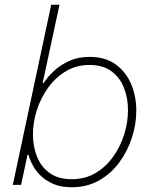

<svg xmlns="http://www.w3.org/2000/svg" viewBox="-20 -780 648 810"><path d="M282 10Q237 10 205 -4Q173 -18 152.5 -38Q132 -58 120.5 -78.5Q109 -99 104.5 -113Q100 -127 100 -127H96L69 0H34L196 -760H231L160 -430H164Q164 -430 176 -446.5Q188 -463 212.5 -485Q237 -507 273.5 -523.5Q310 -540 358 -540Q425 -540 468.5 -508Q512 -476 533.5 -424.5Q555 -373 555 -313Q555 -256 536.5 -199Q518 -142 483 -94.5Q448 -47 397.5 -18.5Q347 10 282 10ZM282 -24Q339 -24 383 -50Q427 -76 457.5 -119Q488 -162 504 -213Q520 -264 520 -315Q520 -366 503 -409.5Q486 -453 450 -479.5Q414 -506 358 -506Q302 -506 258 -479.5Q214 -453 183 -410Q152 -367 135.5 -315.5Q119 -264 119 -213Q119 -163 136 -119.5Q153 -76 189.5 -50Q226 -24 282 -24Z"/></svg>

Font: Be Vietnam Pro Variable Thin
Style: Italic
Weight: 100
Italic angle: -12°
Designer: Lam Bao, Tony Le, Vietanh Nguyen
Foundry: Yellow Type Foundry
Version: Version 1.002